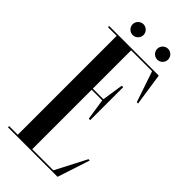

<svg xmlns="http://www.w3.org/2000/svg" viewBox="-258 -882 939 939"><g transform="rotate(45 211.5 -412.5)"><path d="M127.5 -750C148 -750 165 -767 165 -787.5C165 -808 148 -825 127.5 -825C107 -825 90 -808 90 -787.5C90 -767 107 -750 127.5 -750ZM297.5 -750C318 -750 335 -767 335 -787.5C335 -808 318 -825 297.5 -825C277 -825 260 -808 260 -787.5C260 -767 277 -750 297.5 -750ZM321.1 -8H175V-419H248.2L265 -309H275V-537H265L248.2 -427H175V-692H319.7L374 -532H383L358 -700H15V-692H75V-8H15V0H358L413 -168H404Z"/></g></svg>

Font: Picaflor 48 pt
Style: Regular
Weight: 400
Designer: Ariel Martín Pérez
Foundry: Tunera Type Foundry
Version: Version 1.000;hotconv 1.0.109;makeotfexe 2.5.65596